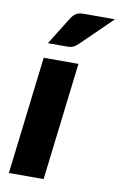

<svg xmlns="http://www.w3.org/2000/svg" viewBox="-84 -784 523 833"><g transform="rotate(10 177.0 -368.0)"><path d="M231 -518.5 169 0H16L78 -518.5ZM353.5 -736.5 218.5 -605Q207 -593.5 196.8 -588.8Q186.5 -584 170.5 -584H85L161 -706.5Q170.5 -721 182.2 -728.8Q194 -736.5 215.5 -736.5Z"/></g></svg>

Font: Lato ExtraBold
Style: Italic
Weight: 800
Italic angle: -7°
Designer: Lukasz Dziedzic with Adam Twardoch and Botio Nikoltchev
Foundry: tyPoland Lukasz Dziedzic
Version: Version 2.015; 2015-08-06; http://www.latofonts.com/